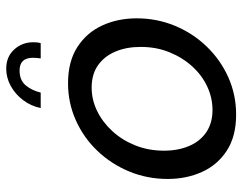

<svg xmlns="http://www.w3.org/2000/svg" viewBox="-101 -669 780 618"><g transform="rotate(-90 289.0 -360.0)"><path d="M229 10Q159 10 113 -20Q67 -50 44.5 -100Q22 -150 22 -210Q22 -276 46 -334Q70 -392 112.5 -436.5Q155 -481 211 -506Q267 -531 330 -531Q400 -531 446.5 -501Q493 -471 516 -421Q539 -371 539 -310Q539 -245 515 -187Q491 -129 448 -84.5Q405 -40 349 -15Q293 10 229 10ZM244 -66Q283 -66 319.5 -83Q356 -100 384.5 -131.5Q413 -163 430 -205Q447 -247 447 -297Q447 -343 432 -378.5Q417 -414 388 -434.5Q359 -455 316 -455Q277 -455 241 -437.5Q205 -420 176 -388.5Q147 -357 130 -314.5Q113 -272 113 -222Q113 -177 128 -141.5Q143 -106 172.5 -86Q202 -66 244 -66ZM250 -619Q257 -651 276 -676Q295 -701 321.5 -715.5Q348 -730 377 -730Q415 -730 438.5 -704.5Q462 -679 462 -643Q462 -637 461.5 -631Q461 -625 459 -619H410Q411 -626 411.5 -632Q412 -638 412 -644Q412 -687 371 -687Q340 -687 323.5 -667.5Q307 -648 300 -619Z"/></g></svg>

Font: Raleway Thin Medium
Style: Italic
Weight: 500
Italic angle: -12°
Version: Version 4.026